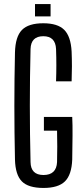

<svg xmlns="http://www.w3.org/2000/svg" viewBox="-20 -922 410 949"><path d="M195 7Q120 7 88 -25.5Q56 -58 54 -133Q48 -400 54 -663Q56 -741 88.5 -774Q121 -807 194 -807Q265 -807 297.5 -774.5Q330 -742 334 -667Q337 -594 334 -520H257Q260 -600 257 -680Q254 -743 194 -743Q133 -743 131 -680Q124 -400 131 -121Q132 -57 195 -57Q259 -57 262 -121Q264 -198 262 -276H197V-344H337Q339 -304 338.5 -252Q338 -200 337 -133Q334 -58 301 -25.5Q268 7 195 7ZM153 -841V-902H230V-841Z"/></svg>

Font: Big Shoulders Display Medium
Style: Regular
Weight: 500
Designer: Patric King
Foundry: XO Type Co
Version: Version 1.000; ttfautohint (v1.8.2)